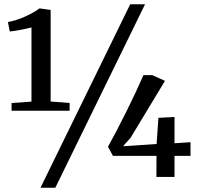

<svg xmlns="http://www.w3.org/2000/svg" viewBox="-20 -835 933 906"><path d="M128.5 -705.5Q112 -701 77.5 -694.2Q43 -687.5 26 -686.5L17.5 -731Q57.5 -738.5 99.2 -757.2Q141 -776 166.5 -795.5L219 -788V-356L308.5 -349V-312.5H34.5V-349L128.5 -355.5ZM171 51 594.5 -815H664.5L241 51ZM718 0 718.5 -99.5H513L489.5 -142.5Q529 -213 577.5 -311Q626 -409 657 -480.5H698.5L758.5 -453.5L596 -184.5L560.5 -145L719 -155.5L727.5 -279L803.5 -283V-159L879 -164V-99.5H803.5V0Z"/></svg>

Font: Merriweather 12pt
Style: Regular
Weight: 400
Designer: Eben Sorkin
Foundry: Eben Sorkin
Version: Version 2.100